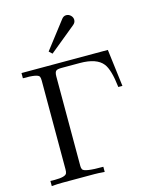

<svg xmlns="http://www.w3.org/2000/svg" viewBox="-131 -990 857 1076"><g transform="rotate(-15 297.0 -452.0)"><path d="M561 -439.9H537.1Q525.4 -543.5 497.1 -579.1Q460.9 -625.5 363.3 -625.5H258.8Q233.9 -625.5 226.6 -619.6Q216.8 -612.8 216.8 -586.9V-66.9Q216.8 -56.2 220.7 -47.9Q229.5 -28.8 340.3 -29.8V0Q304.2 -2.9 281.7 -2.9H95.2Q68.4 -2.9 33.2 0V-29.8Q37.1 -29.8 46.4 -29.3Q54.7 -29.3 59.6 -29.3Q120.1 -29.3 128.4 -47.9Q131.8 -55.2 131.8 -71.3V-585.4Q131.8 -600.6 128.4 -608.4Q120.6 -627 33.2 -625.5V-655.8H534.2ZM396 -867.7Q396 -852.1 382.3 -840.8L229.5 -715.8L211.4 -732.9L332.5 -890.1Q343.3 -904.3 358.9 -904.3Q373.5 -904.3 384.8 -893.3Q396 -882.3 396 -867.7Z"/></g></svg>

Font: Kurinto Book Core
Style: Regular
Weight: 400
Designer: Kurinto was developed by Clint Goss from a range of fonts that are compatible with the SIL Open Font License Version 1.1
Foundry: Clinton F. Goss
Version: Version 2.196; July 25, 2020